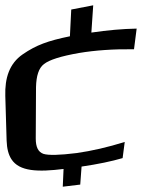

<svg xmlns="http://www.w3.org/2000/svg" viewBox="-30 -693 630 725"><path d="M273 4 278 -64C340 -73 392 -84 433 -96L441 -157C377 -137 316 -123 259 -115C195 -107 153 -106 134 -112C114 -119 105 -138 105 -170L106 -364C107 -406 116 -436 136 -451C156 -467 200 -481 269 -493C329 -503 398 -508 476 -507L486 -585C433 -584 376 -579 315 -570L322 -673L239 -657L234 -556C151 -539 107 -523 56 -488C5 -453 -12 -398 -10 -331L-5 -162C-4 -132 2 -109 13 -92C43 -45 114 -43 210 -55L207 12Z"/></svg>

Font: Gamestation Warped
Style: Regular
Weight: 400
Designer: Jonas Hecksher
Foundry: Jonas Hecksher, Playtypeª, e-types AS
Version: Version 1.003